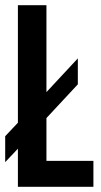

<svg xmlns="http://www.w3.org/2000/svg" viewBox="-20 -720 388 740"><path d="M0 -95 49 -147V0H340V-100H159V-265L280 -395V-495L159 -365V-700H49V-247L0 -195Z"/></svg>

Font: Bebas Neue
Style: Bold
Weight: 700
Designer: Ryoichi Tsunekawa
Foundry: Ryoichi Tsunekawa
Version: Version 1.300